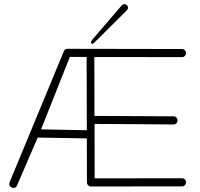

<svg xmlns="http://www.w3.org/2000/svg" viewBox="-20 -896 962 922"><path d="M286.6 -649.9Q291.5 -661.6 303.7 -661.6L853 -660.6Q861.3 -661.1 867.2 -655.3Q873 -649.4 873 -641.1Q873 -632.8 867.2 -627Q861.3 -621.1 853 -621.6L433.1 -622.1L433.6 -339.4L813 -337.4Q821.3 -337.4 826.9 -331.5Q832.5 -325.7 832.5 -317.4Q832.5 -309.6 826.9 -303.7Q821.3 -297.9 813 -298.3Q718.3 -299.3 623.5 -299.8Q528.8 -300.3 434.1 -300.8L434.6 -39.6L853 -40Q861.3 -40.5 867.2 -34.7Q873 -28.8 873 -20.5Q873 -12.2 867.2 -6.3Q861.3 -0.5 853 -1L416 -0.5Q408.7 -0.5 403.1 -6.3Q397.5 -12.2 397.5 -20L397 -231.4L161.1 -235.4L62 -5.9Q57.1 6.3 46.4 6.3Q35.6 6.3 28.6 -1.7Q21.5 -9.8 26.4 -21.5ZM315.4 -622.6 177.2 -274.9 397 -270.5 396 -622.6ZM423.8 -685.5Q422.9 -685.5 419.7 -687.3Q416.5 -689 416.5 -691.4Q416.5 -697.3 425.3 -708L565.4 -871.1Q570.3 -876 577.6 -876Q584.5 -876 589.6 -870.8Q594.7 -865.7 594.7 -858.9Q594.7 -852.1 589.8 -847.2L434.6 -692.9Q426.8 -685.5 423.8 -685.5Z"/></svg>

Font: Manjari Thin
Style: Regular
Weight: 100
Designer: Santhosh Thottingal <santhosh.thottingal@gmail.com>
Version: Version 2.000